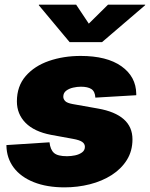

<svg xmlns="http://www.w3.org/2000/svg" viewBox="-20 -786 637 816"><path d="M254.4 10.3Q179.2 10.3 123.8 -11.7Q68.4 -33.7 38.3 -73.7Q8.3 -113.8 7.3 -167Q7.3 -168 7.3 -168.5Q7.3 -168.9 7.3 -169.4L190.4 -181.2Q193.8 -149.9 209.5 -136Q225.1 -122.1 264.6 -122.1Q281.7 -122.1 299.1 -125.7Q316.4 -129.4 328.6 -138.2Q340.8 -147 340.8 -162.1Q340.8 -174.8 329.3 -182.9Q317.9 -190.9 290.5 -195.8L196.8 -212.9Q125.5 -226.6 88.6 -263.9Q51.8 -301.3 51.8 -355Q51.8 -419.4 88.9 -462.4Q126 -505.4 187.7 -526.9Q249.5 -548.3 322.8 -548.3Q434.1 -548.3 496.1 -504.4Q558.1 -460.4 559.1 -387.2Q559.1 -385.7 559.1 -384.3Q559.1 -382.8 559.1 -381.3L385.3 -371.1Q383.8 -397.5 368.4 -407.5Q353 -417.5 323.7 -417.5Q308.1 -417.5 290.8 -413.6Q273.4 -409.7 261.2 -400.4Q249 -391.1 249 -375Q249 -364.7 257.1 -356.4Q265.1 -348.1 288.6 -343.8L396.5 -324.7Q468.8 -312 505.9 -279.3Q543 -246.6 543 -193.8Q543 -144.5 519.3 -106.4Q495.6 -68.4 454.8 -42.2Q414.1 -16.1 362.1 -2.9Q310.1 10.3 254.4 10.3ZM303.7 -766.1 357.4 -685.5 439 -766.1H597.2L596.7 -763.7L413.6 -606.9H275.9L145 -763.7L145.5 -766.1Z"/></svg>

Font: Inter 17pt Black
Style: Italic
Weight: 900
Italic angle: -9.3988°
Version: Version 4.001;git-66647c0bb